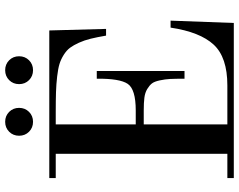

<svg xmlns="http://www.w3.org/2000/svg" viewBox="-111 -815 926 744"><g transform="rotate(-90 352.0 -443.0)"><path d="M128 -25V-690H34V-715H606L612 -495H586Q580 -530 574 -554.5Q568 -579 558.5 -600Q549 -621 539 -634.5Q529 -648 511.5 -659Q494 -670 476 -675.5Q458 -681 428 -684.5Q398 -688 367 -689Q336 -690 290 -690H242V-380H296Q378 -380 399 -411Q420 -442 419 -531H449V-191H419Q419 -227 418 -246.5Q417 -266 412.5 -287Q408 -308 400.5 -317.5Q393 -327 379 -335.5Q365 -344 345.5 -346.5Q326 -349 296 -349H242V-25H393Q502 -25 551 -78Q600 -131 617 -245H644L635 0H34V-25ZM413.5 -793.5Q398 -809 398 -832Q398 -855 413.5 -870.5Q429 -886 452 -886Q475 -886 490.5 -870.5Q506 -855 506 -832Q506 -809 490.5 -793.5Q475 -778 452 -778Q429 -778 413.5 -793.5ZM213.5 -793.5Q198 -809 198 -832Q198 -855 213.5 -870.5Q229 -886 252 -886Q275 -886 290.5 -870.5Q306 -855 306 -832Q306 -809 290.5 -793.5Q275 -778 252 -778Q229 -778 213.5 -793.5Z"/></g></svg>

Font: Justus
Style: Versalitas
Weight: 400
Version: Version 001.001